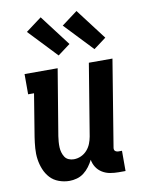

<svg xmlns="http://www.w3.org/2000/svg" viewBox="-87 -829 673 897"><g transform="rotate(-10 250.0 -380.0)"><path d="M170 8Q144 8 119.5 -1Q95 -10 78.5 -28Q62 -46 52.5 -69.5Q43 -93 39.5 -118Q36 -143 38 -169.5Q40 -196 44 -222L77 -424H49V-520H206L154 -207Q152 -194 151 -180.5Q150 -167 150.5 -154.5Q151 -142 154.5 -130Q158 -118 164.5 -108Q171 -98 182.5 -93Q194 -88 207 -88Q225 -88 241.5 -95.5Q258 -103 270 -116.5Q282 -130 288.5 -146.5Q295 -163 298 -180L354 -520H466L399 -111Q398 -107 398.5 -102Q399 -97 402 -94Q405 -91 409.5 -89.5Q414 -88 418 -88H435V8H402Q382 8 362 4.5Q342 1 325 -9.5Q308 -20 297.5 -36.5Q287 -53 284 -72Q276 -56 264.5 -40.5Q253 -25 238 -13.5Q223 -2 205 3Q187 8 170 8ZM391 -578 264 -712 339 -768 450 -622ZM221 -578 94 -712 169 -768 280 -622Z"/></g></svg>

Font: Iosevka Gothic
Style: Bold Italic
Weight: 700
Italic angle: -9°
Monospace: yes
Designer: Belleve Invis
Foundry: Belleve Invis
Version: Version 15.5.1; ttfautohint (v1.8.4)